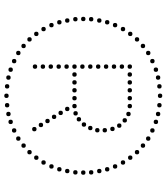

<svg xmlns="http://www.w3.org/2000/svg" viewBox="38 -790 760 875"><g transform="rotate(90 417.5 -353.0)"><path d="M284 -123Q274 -123 274 -133Q274 -143 284 -143Q294 -143 294 -133Q294 -123 284 -123ZM417 -693Q407 -693 407 -703Q407 -713 417 -713Q427 -713 427 -703Q427 -693 417 -693ZM67 -343Q57 -343 57 -353Q57 -363 67 -363Q77 -363 77 -353Q77 -343 67 -343ZM68 -379Q58 -379 58 -389Q58 -399 68 -399Q78 -399 78 -389Q78 -379 68 -379ZM74 -416Q64 -416 64 -426Q64 -436 74 -436Q84 -436 84 -426Q84 -416 74 -416ZM82 -452Q72 -452 72 -462Q72 -472 82 -472Q92 -472 92 -462Q92 -452 82 -452ZM95 -488Q85 -488 85 -498Q85 -508 95 -508Q105 -508 105 -498Q105 -488 95 -488ZM113 -524Q103 -524 103 -534Q103 -544 113 -544Q123 -544 123 -534Q123 -524 113 -524ZM135 -557Q125 -557 125 -567Q125 -577 135 -577Q145 -577 145 -567Q145 -557 135 -557ZM160 -588Q150 -588 150 -598Q150 -608 160 -608Q170 -608 170 -598Q170 -588 160 -588ZM190 -615Q180 -615 180 -625Q180 -635 190 -635Q200 -635 200 -625Q200 -615 190 -615ZM222 -639Q212 -639 212 -649Q212 -659 222 -659Q232 -659 232 -649Q232 -639 222 -639ZM259 -658Q249 -658 249 -668Q249 -678 259 -678Q269 -678 269 -668Q269 -658 259 -658ZM298 -674Q288 -674 288 -684Q288 -694 298 -694Q308 -694 308 -684Q308 -674 298 -674ZM334 -684Q324 -684 324 -694Q324 -704 334 -704Q344 -704 344 -694Q344 -684 334 -684ZM374 -690Q364 -690 364 -700Q364 -710 374 -710Q384 -710 384 -700Q384 -690 374 -690ZM767 -343Q757 -343 757 -353Q757 -363 767 -363Q777 -363 777 -353Q777 -343 767 -343ZM766 -379Q756 -379 756 -389Q756 -399 766 -399Q776 -399 776 -389Q776 -379 766 -379ZM760 -416Q750 -416 750 -426Q750 -436 760 -436Q770 -436 770 -426Q770 -416 760 -416ZM752 -452Q742 -452 742 -462Q742 -472 752 -472Q762 -472 762 -462Q762 -452 752 -452ZM739 -488Q729 -488 729 -498Q729 -508 739 -508Q749 -508 749 -498Q749 -488 739 -488ZM721 -524Q711 -524 711 -534Q711 -544 721 -544Q731 -544 731 -534Q731 -524 721 -524ZM699 -557Q689 -557 689 -567Q689 -577 699 -577Q709 -577 709 -567Q709 -557 699 -557ZM674 -588Q664 -588 664 -598Q664 -608 674 -608Q684 -608 684 -598Q684 -588 674 -588ZM644 -615Q634 -615 634 -625Q634 -635 644 -635Q654 -635 654 -625Q654 -615 644 -615ZM612 -639Q602 -639 602 -649Q602 -659 612 -659Q622 -659 622 -649Q622 -639 612 -639ZM575 -658Q565 -658 565 -668Q565 -678 575 -678Q585 -678 585 -668Q585 -658 575 -658ZM536 -674Q526 -674 526 -684Q526 -694 536 -694Q546 -694 546 -684Q546 -674 536 -674ZM500 -684Q490 -684 490 -694Q490 -704 500 -704Q510 -704 510 -694Q510 -684 500 -684ZM460 -690Q450 -690 450 -700Q450 -710 460 -710Q470 -710 470 -700Q470 -690 460 -690ZM417 -13Q427 -13 427 -3Q427 7 417 7Q407 7 407 -3Q407 -13 417 -13ZM68 -327Q78 -327 78 -317Q78 -307 68 -307Q58 -307 58 -317Q58 -327 68 -327ZM74 -290Q84 -290 84 -280Q84 -270 74 -270Q64 -270 64 -280Q64 -290 74 -290ZM82 -254Q92 -254 92 -244Q92 -234 82 -234Q72 -234 72 -244Q72 -254 82 -254ZM95 -218Q105 -218 105 -208Q105 -198 95 -198Q85 -198 85 -208Q85 -218 95 -218ZM113 -182Q123 -182 123 -172Q123 -162 113 -162Q103 -162 103 -172Q103 -182 113 -182ZM135 -149Q145 -149 145 -139Q145 -129 135 -129Q125 -129 125 -139Q125 -149 135 -149ZM160 -118Q170 -118 170 -108Q170 -98 160 -98Q150 -98 150 -108Q150 -118 160 -118ZM190 -91Q200 -91 200 -81Q200 -71 190 -71Q180 -71 180 -81Q180 -91 190 -91ZM222 -67Q232 -67 232 -57Q232 -47 222 -47Q212 -47 212 -57Q212 -67 222 -67ZM259 -48Q269 -48 269 -38Q269 -28 259 -28Q249 -28 249 -38Q249 -48 259 -48ZM298 -32Q308 -32 308 -22Q308 -12 298 -12Q288 -12 288 -22Q288 -32 298 -32ZM334 -22Q344 -22 344 -12Q344 -2 334 -2Q324 -2 324 -12Q324 -22 334 -22ZM374 -16Q384 -16 384 -6Q384 4 374 4Q364 4 364 -6Q364 -16 374 -16ZM766 -327Q776 -327 776 -317Q776 -307 766 -307Q756 -307 756 -317Q756 -327 766 -327ZM760 -290Q770 -290 770 -280Q770 -270 760 -270Q750 -270 750 -280Q750 -290 760 -290ZM752 -254Q762 -254 762 -244Q762 -234 752 -234Q742 -234 742 -244Q742 -254 752 -254ZM739 -218Q749 -218 749 -208Q749 -198 739 -198Q729 -198 729 -208Q729 -218 739 -218ZM721 -182Q731 -182 731 -172Q731 -162 721 -162Q711 -162 711 -172Q711 -182 721 -182ZM699 -149Q709 -149 709 -139Q709 -129 699 -129Q689 -129 689 -139Q689 -149 699 -149ZM674 -118Q684 -118 684 -108Q684 -98 674 -98Q664 -98 664 -108Q664 -118 674 -118ZM644 -91Q654 -91 654 -81Q654 -71 644 -71Q634 -71 634 -81Q634 -91 644 -91ZM612 -67Q622 -67 622 -57Q622 -47 612 -47Q602 -47 602 -57Q602 -67 612 -67ZM575 -48Q585 -48 585 -38Q585 -28 575 -28Q565 -28 565 -38Q565 -48 575 -48ZM536 -32Q546 -32 546 -22Q546 -12 536 -12Q526 -12 526 -22Q526 -32 536 -32ZM500 -22Q510 -22 510 -12Q510 -2 500 -2Q490 -2 490 -12Q490 -22 500 -22ZM460 -16Q470 -16 470 -6Q470 4 460 4Q450 4 450 -6Q450 -16 460 -16ZM284 -159Q274 -159 274 -169Q274 -179 284 -179Q294 -179 294 -169Q294 -159 284 -159ZM284 -195Q274 -195 274 -205Q274 -215 284 -215Q294 -215 294 -205Q294 -195 284 -195ZM284 -231Q274 -231 274 -241Q274 -251 284 -251Q294 -251 294 -241Q294 -231 284 -231ZM284 -267Q274 -267 274 -277Q274 -287 284 -287Q294 -287 294 -277Q294 -267 284 -267ZM284 -303Q274 -303 274 -313Q274 -323 284 -323Q294 -323 294 -313Q294 -303 284 -303ZM284 -339Q274 -339 274 -349Q274 -359 284 -359Q294 -359 294 -349Q294 -339 284 -339ZM284 -375Q274 -375 274 -385Q274 -395 284 -395Q294 -395 294 -385Q294 -375 284 -375ZM284 -411Q274 -411 274 -421Q274 -431 284 -431Q294 -431 294 -421Q294 -411 284 -411ZM284 -447Q274 -447 274 -457Q274 -467 284 -467Q294 -467 294 -457Q294 -447 284 -447ZM284 -483Q274 -483 274 -493Q274 -503 284 -503Q294 -503 294 -493Q294 -483 284 -483ZM284 -519Q274 -519 274 -529Q274 -539 284 -539Q294 -539 294 -529Q294 -519 284 -519ZM284 -555Q274 -555 274 -565Q274 -575 284 -575Q294 -575 294 -565Q294 -555 284 -555ZM320 -555Q310 -555 310 -565Q310 -575 320 -575Q330 -575 330 -565Q330 -555 320 -555ZM356 -555Q346 -555 346 -565Q346 -575 356 -575Q366 -575 366 -565Q366 -555 356 -555ZM392 -555Q382 -555 382 -565Q382 -575 392 -575Q402 -575 402 -565Q402 -555 392 -555ZM428 -555Q418 -555 418 -565Q418 -575 428 -575Q438 -575 438 -565Q438 -555 428 -555ZM464 -555Q454 -555 454 -565Q454 -575 464 -575Q474 -575 474 -565Q474 -555 464 -555ZM320 -303Q310 -303 310 -313Q310 -323 320 -323Q330 -323 330 -313Q330 -303 320 -303ZM356 -303Q346 -303 346 -313Q346 -323 356 -323Q366 -323 366 -313Q366 -303 356 -303ZM392 -303Q382 -303 382 -313Q382 -323 392 -323Q402 -323 402 -313Q402 -303 392 -303ZM428 -303Q418 -303 418 -313Q418 -323 428 -323Q438 -323 438 -313Q438 -303 428 -303ZM464 -303Q454 -303 454 -313Q454 -323 464 -323Q474 -323 474 -313Q474 -303 464 -303ZM500 -549Q490 -549 490 -559Q490 -569 500 -569Q510 -569 510 -559Q510 -549 500 -549ZM529 -532Q519 -532 519 -542Q519 -552 529 -552Q539 -552 539 -542Q539 -532 529 -532ZM553 -507Q543 -507 543 -517Q543 -527 553 -527Q563 -527 563 -517Q563 -507 553 -507ZM568 -476Q558 -476 558 -486Q558 -496 568 -496Q578 -496 578 -486Q578 -476 568 -476ZM574 -441Q564 -441 564 -451Q564 -461 574 -461Q584 -461 584 -451Q584 -441 574 -441ZM574 -407Q564 -407 564 -417Q564 -427 574 -427Q584 -427 584 -417Q584 -407 574 -407ZM564 -375Q554 -375 554 -385Q554 -395 564 -395Q574 -395 574 -385Q574 -375 564 -375ZM548 -346Q538 -346 538 -356Q538 -366 548 -366Q558 -366 558 -356Q558 -346 548 -346ZM524 -323Q514 -323 514 -333Q514 -343 524 -343Q534 -343 534 -333Q534 -323 524 -323ZM497 -308Q487 -308 487 -318Q487 -328 497 -328Q507 -328 507 -318Q507 -308 497 -308ZM477 -270Q467 -270 467 -280Q467 -290 477 -290Q487 -290 487 -280Q487 -270 477 -270ZM495 -240Q485 -240 485 -250Q485 -260 495 -260Q505 -260 505 -250Q505 -240 495 -240ZM513 -210Q503 -210 503 -220Q503 -230 513 -230Q523 -230 523 -220Q523 -210 513 -210ZM532 -180Q522 -180 522 -190Q522 -200 532 -200Q542 -200 542 -190Q542 -180 532 -180ZM550 -150Q540 -150 540 -160Q540 -170 550 -170Q560 -170 560 -160Q560 -150 550 -150ZM569 -120Q559 -120 559 -130Q559 -140 569 -140Q579 -140 579 -130Q579 -120 569 -120Z"/></g></svg>

Font: Raleway Dots 
Style: Regular
Weight: 400
Version: Version 1.000